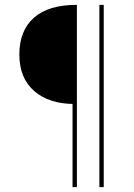

<svg xmlns="http://www.w3.org/2000/svg" viewBox="-20 -694 554 794"><path d="M280 -273 289 -264Q183 -264 121.5 -317.5Q60 -371 60 -469Q60 -567 120 -620.5Q180 -674 298 -674V80H280ZM391 -674H409V80H391Z"/></svg>

Font: Murecho Thin
Style: Regular
Weight: 100
Designer: Neil Summerour
Foundry: Positype
Version: Version 1.010